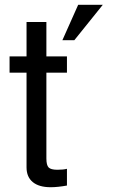

<svg xmlns="http://www.w3.org/2000/svg" viewBox="-20 -760 480 803"><path d="M260 -524V-456H174V-97Q174 -69 183.5 -59.5Q193 -50 220 -50Q245 -50 260 -54V16Q221 23 192 23Q143 23 117 1.5Q91 -20 91 -60V-456H20V-524H91V-668H174V-524ZM307 -740H410L291 -592H241Z"/></svg>

Font: ColatingCofangSans
Style: Regular
Weight: 400
Foundry: GNU
Version: Version 412.227;June 27, 2022;FontCreator 11.0.0.2412 32-bit